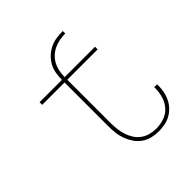

<svg xmlns="http://www.w3.org/2000/svg" viewBox="-192 -840 984 984"><g transform="rotate(-45 300.0 -348.0)"><path d="M399 8Q374 8 350 2Q326 -4 305.5 -18.5Q285 -33 271 -54Q257 -75 248.5 -98.5Q240 -122 237.5 -146.5Q235 -171 235 -196V-511H73V-530H235Q235 -554 239 -577.5Q243 -601 254.5 -622Q266 -643 283.5 -659.5Q301 -676 322.5 -686.5Q344 -697 367.5 -700.5Q391 -704 415 -704V-686Q394 -686 373 -682Q352 -678 333 -669Q314 -660 298.5 -645.5Q283 -631 273 -612Q263 -593 259 -572Q255 -551 255 -530H475V-511H255V-196Q255 -174 257.5 -152Q260 -130 267 -108.5Q274 -87 286 -68Q298 -49 316 -36Q334 -23 355.5 -17Q377 -11 399 -11Q429 -11 457.5 -20.5Q486 -30 505.5 -51.5Q525 -73 534 -102Q543 -131 543 -160Q543 -162 543 -164Q543 -166 543 -169H563Q564 -166 564 -163.5Q564 -161 564 -159Q564 -137 559.5 -115Q555 -93 545 -73Q535 -53 519.5 -37Q504 -21 484.5 -10.5Q465 0 443 4Q421 8 399 8Z"/></g></svg>

Font: Iosevka Curly Thin Extended
Style: Regular
Weight: 100
Width: 7
Monospace: yes
Designer: Belleve Invis
Foundry: Belleve Invis
Version: Version 11.1.0; ttfautohint (v1.8.3)